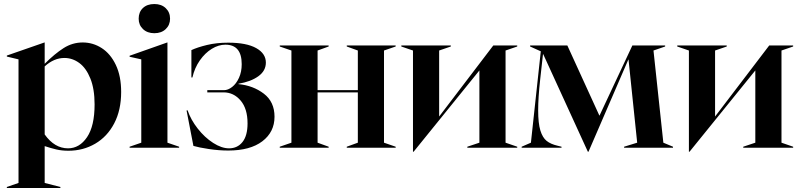

<svg xmlns="http://www.w3.org/2000/svg" viewBox="-20 -734 3975 954"><path d="M14 195 72 175V-439L14 -453V-458L201 -523H202V-417Q252 -467 296 -495Q340 -523 391 -523Q442 -523 485.5 -495Q529 -467 555.5 -411.5Q582 -356 582 -277Q582 -187 547.5 -121Q513 -55 453 -20Q393 15 320 15Q287 15 259.5 8.5Q232 2 202 -8V175L280 195V200H14ZM318 3Q375 3 412.5 -52.5Q450 -108 450 -215Q450 -292 429 -344Q408 -396 374 -421Q340 -446 300 -446Q248 -446 202 -404V-66Q251 3 318 3Z M624 -5 682 -25V-439L624 -452V-457L811 -523H812V-25L870 -5V0H624ZM669 -641Q669 -674 690 -694Q711 -714 747 -714Q782 -714 803.5 -693.5Q825 -673 825 -641Q825 -610 803.5 -589.5Q782 -569 747 -569Q712 -569 690.5 -589.5Q669 -610 669 -641Z M941 -9 907 -185 912 -186Q928 -139 962.5 -95Q997 -51 1039 -24Q1081 3 1118 3Q1160 3 1185 -28.5Q1210 -60 1210 -121Q1210 -194 1175.5 -234.5Q1141 -275 1091 -275H1010V-286H1093Q1113 -286 1133.5 -302Q1154 -318 1167.5 -347.5Q1181 -377 1181 -415Q1181 -512 1100 -512Q1066 -512 1032.5 -491.5Q999 -471 973 -434Q947 -397 936 -349H931V-485Q961 -499 1008.5 -510.5Q1056 -522 1114 -522Q1205 -522 1253 -495Q1301 -468 1301 -423Q1301 -382 1263.5 -355Q1226 -328 1165 -318V-316Q1238 -309 1291 -268.5Q1344 -228 1344 -154Q1344 -78 1283.5 -32Q1223 14 1114 14Q1068 14 1018 6.5Q968 -1 941 -9Z M1370 -5 1428 -25V-483L1370 -503V-508H1613V-503L1558 -483V-286H1758V-483L1703 -503V-508H1946V-503L1888 -483V-25L1946 -5V0H1703V-5L1758 -25V-275H1558V-25L1613 -5V0H1370Z M2032 -483 1974 -503V-508H2220V-503L2162 -483V-155L2431 -508H2550V-503L2492 -483V-25L2550 -5V0H2302V-5L2362 -25V-384L2035 20H2032Z M2679 -465H2678L2664 -339Q2654 -249 2654 -186Q2654 -121 2665 -85.5Q2676 -50 2696 -34Q2716 -18 2750 -10L2770 -5V0H2572V-5L2618 -25L2667 -479L2614 -503V-508H2799L2958 -160H2959L3122 -508H3285V-503L3227 -483L3276 -25L3324 -5V0H3081V-5L3146 -25L3103 -438H3102L2904 20H2901Z M3403 -483 3345 -503V-508H3591V-503L3533 -483V-155L3802 -508H3921V-503L3863 -483V-25L3921 -5V0H3673V-5L3733 -25V-384L3406 20H3403Z"/></svg>

Font: Nyght Serif Medium
Style: Regular
Weight: 500
Designer: Maksym Kobuzan
Version: Version 0.410